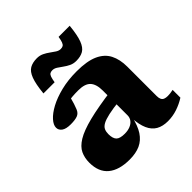

<svg xmlns="http://www.w3.org/2000/svg" viewBox="-195 -873 1032 1032"><g transform="rotate(-45 321.0 -357.0)"><path d="M401 -321 393.5 -250.5Q337.5 -244.5 303.8 -237Q270 -229.5 252.5 -219.8Q235 -210 229 -196.5Q223 -183 223 -165Q223 -132 236.8 -118Q250.5 -104 287 -104Q311 -104 329.2 -111.5Q347.5 -119 357.5 -132.5Q367.5 -146 367.5 -163.5V-352Q367.5 -400 346.5 -423Q325.5 -446 275 -446Q247 -446 228.2 -444.2Q209.5 -442.5 195.5 -439.5L225.5 -480.5Q221 -459.5 216.5 -442.2Q212 -425 207.2 -410Q202.5 -395 196.5 -380.5Q188 -359 169.5 -352Q151 -345 117.5 -345Q82.5 -345 65.5 -357.2Q48.5 -369.5 48.5 -388.5Q48.5 -409 69.5 -432.5Q90.5 -456 129 -476.8Q167.5 -497.5 221.5 -511Q275.5 -524.5 341.5 -524.5Q419.5 -524.5 465.5 -503.8Q511.5 -483 531.5 -443.8Q551.5 -404.5 551.5 -349.5V-126Q551.5 -110.5 556.2 -101Q561 -91.5 570.5 -87.8Q580 -84 594 -84Q603 -84 613 -85.2Q623 -86.5 635.5 -89V-30Q606 -11 571 0.8Q536 12.5 499 12.5Q459.5 12.5 432.5 -3Q405.5 -18.5 390.8 -51.5Q376 -84.5 373 -137L379 -142Q367 -85.5 344.8 -51.5Q322.5 -17.5 288.8 -2.2Q255 13 207.5 13Q128 13 85 -22.5Q42 -58 42 -129Q42 -166 55.8 -195Q69.5 -224 107 -247Q144.5 -270 215.5 -288Q286.5 -306 401 -321ZM488 -724Q481.5 -658.5 468.5 -624.2Q455.5 -590 434 -577.5Q412.5 -565 380 -565Q358 -565 340.5 -573.5Q323 -582 308.2 -593Q293.5 -604 280 -612.5Q266.5 -621 253 -621Q242 -621 235 -616.8Q228 -612.5 223.8 -600.8Q219.5 -589 216 -566.5H131Q137.5 -632 150.5 -666.2Q163.5 -700.5 185.2 -713Q207 -725.5 239.5 -725.5Q261 -725.5 278.5 -717Q296 -708.5 310.8 -697.5Q325.5 -686.5 339 -678Q352.5 -669.5 366 -669.5Q377 -669.5 384 -673.8Q391 -678 395.5 -690Q400 -702 403.5 -724Z"/></g></svg>

Font: Newsreader 7pt
Style: Bold
Weight: 700
Designer: Hugues Gentile
Foundry: Production Type
Version: Version 1.003